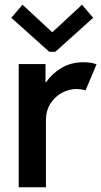

<svg xmlns="http://www.w3.org/2000/svg" viewBox="-20 -792 428 812"><path d="M59.1 -521H172.4V-444.3H174.8Q200.7 -481.4 240.7 -505.1Q280.8 -528.8 332.5 -528.8Q350.1 -528.8 365.7 -526.1Q381.3 -523.4 388.2 -520L341.8 -409.7Q337.4 -411.6 325.9 -413.6Q314.5 -415.5 301.8 -415.5Q272.9 -415.5 243.2 -400.1Q213.4 -384.8 193.8 -354.7Q174.3 -324.7 174.3 -284.2V0H59.1ZM199.2 -657.2H203.1L326.7 -772L374 -716.8L213.9 -572.8H188.5L27.8 -716.8L75.2 -772Z"/></svg>

Font: Reddit Sans SemiBold
Style: Regular
Weight: 600
Designer: Stephen Hutchings
Foundry: Reddit
Version: Version 1.013